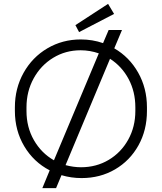

<svg xmlns="http://www.w3.org/2000/svg" viewBox="-20 -904 838 993"><path d="M740 -349V-330Q740 -231 696 -152Q652 -73 575 -28Q498 17 402 17Q348 17 298 2L270 69H199L237 -23Q154 -66 105.5 -147.5Q57 -229 57 -330V-349Q57 -447 102 -527.5Q147 -608 225 -654Q303 -700 398 -700Q458 -700 513 -681L542 -749H611L571 -654Q649 -609 694.5 -528.5Q740 -448 740 -349ZM259 -75 491 -628Q445 -644 397 -644Q319 -644 255 -605Q191 -566 154 -498.5Q117 -431 117 -349V-330Q117 -246 155.5 -179Q194 -112 259 -75ZM680 -349Q680 -430 645 -495.5Q610 -561 549 -600L319 -50Q360 -39 399 -39Q478 -39 542 -77Q606 -115 643 -181.5Q680 -248 680 -330ZM370 -774 539 -884 570 -832 389 -738Z"/></svg>

Font: Bellota
Style: Regular
Weight: 400
Designer: Kemie Guaida
Foundry: Kemie Guaida
Version: Version 4.001